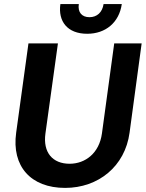

<svg xmlns="http://www.w3.org/2000/svg" viewBox="-20 -904 715 938"><path d="M298 14C460 14 591 -91 613 -256L672 -692H538L478 -252C465 -156 397 -104 320 -104C237 -104 189 -159 202 -252L263 -692H119L59 -256C36 -91 131 14 298 14ZM406 -739C496 -739 562 -794 575 -884H486C480 -844 454 -820 417 -820C380 -820 359 -844 365 -884H275C263 -800 309 -739 406 -739Z"/></svg>

Font: Ronzino Bold
Style: Italic
Weight: 700
Italic angle: -8°
Designer: Nunzio Mazzaferro
Foundry: Collletttivo
Version: Version 1.000;Glyphs 3.3 (3337)